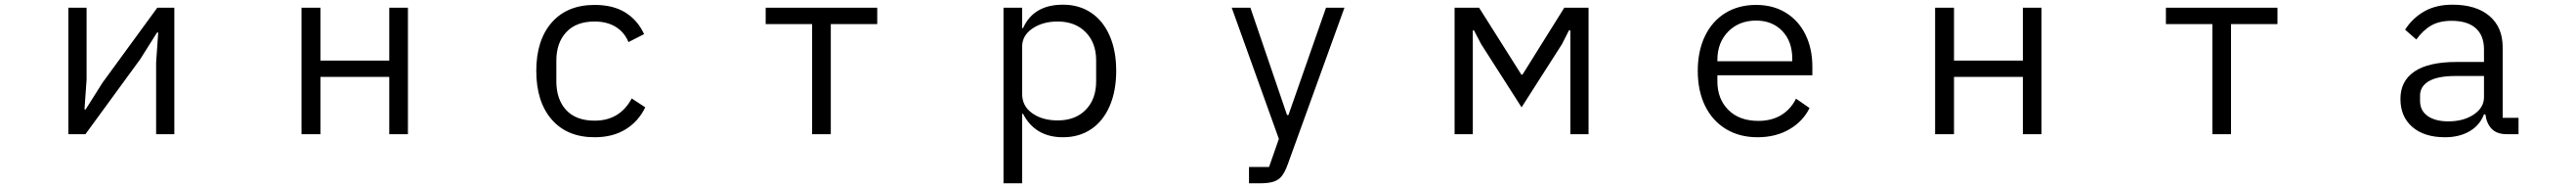

<svg xmlns="http://www.w3.org/2000/svg" viewBox="-20 -574 11040 804"><path d="M346 0H273V-541H351V-234L342 -106H347L419 -220L654 -541H727V0H649V-307L658 -435H653L581 -321Z M1353 0H1272V-541H1353V-315H1648V-541H1728V0H1648V-245H1353Z M2278 -271Q2278 -402 2344 -477.5Q2410 -553 2528 -553Q2608 -553 2660.5 -520Q2713 -487 2740 -428L2673 -394Q2656 -436 2618.5 -459Q2581 -482 2528 -482Q2449 -482 2406.5 -436.5Q2364 -391 2364 -315V-226Q2364 -149 2406 -103.5Q2448 -58 2528 -58Q2636 -58 2687 -153L2745 -115Q2716 -55 2661 -21Q2606 13 2528 13Q2410 13 2344 -63Q2278 -139 2278 -271Z M3540 0H3460V-471H3261V-541H3739V-471H3540Z M4280 210V-541H4360V-454H4364Q4409 -554 4535 -554Q4604 -554 4655.5 -519.5Q4707 -485 4735 -421Q4763 -357 4763 -271Q4763 -185 4735 -120.5Q4707 -56 4655.5 -21.5Q4604 13 4535 13Q4416 13 4364 -87H4360V210ZM4677 -226V-316Q4677 -391 4632 -436.5Q4587 -482 4512 -482Q4448 -482 4404 -452Q4360 -422 4360 -375V-172Q4360 -120 4403.5 -89.5Q4447 -59 4512 -59Q4588 -59 4632.5 -104.5Q4677 -150 4677 -226Z M5332 210V140H5418L5460 20L5258 -541H5338L5495 -82H5501L5662 -541H5741L5498 129Q5486 162 5472.5 179Q5459 196 5437 203Q5415 210 5377 210Z M6291 0H6213V-541H6318L6499 -255H6504L6683 -541H6787V0H6709V-444H6703L6673 -385L6500 -115L6327 -385L6296 -444H6291Z M7255 -271Q7255 -356 7286 -420Q7317 -484 7373.5 -518.5Q7430 -553 7505 -553Q7578 -553 7632.5 -519.5Q7687 -486 7716.5 -426Q7746 -366 7746 -289V-252H7339V-226Q7339 -151 7386 -104Q7433 -57 7515 -57Q7571 -57 7612 -81.5Q7653 -106 7676 -152L7734 -112Q7706 -55 7647.5 -21Q7589 13 7511 13Q7434 13 7376 -22Q7318 -57 7286.5 -121Q7255 -185 7255 -271ZM7339 -318V-312H7660V-322Q7660 -397 7617 -441.5Q7574 -486 7505 -486Q7432 -486 7385.5 -439Q7339 -392 7339 -318Z M8353 0H8272V-541H8353V-315H8648V-541H8728V0H8648V-245H8353Z M9540 0H9460V-471H9261V-541H9739V-471H9540Z M10266 -151Q10266 -228 10326.5 -268.5Q10387 -309 10506 -309H10624V-363Q10624 -422 10588.5 -453.5Q10553 -485 10485 -485Q10433 -485 10398 -465Q10363 -445 10334 -405L10286 -447Q10317 -496 10367.5 -525Q10418 -554 10489 -554Q10590 -554 10647 -506Q10704 -458 10704 -372V-70H10772V0H10723Q10679 0 10657 -23Q10635 -46 10630 -85H10624Q10606 -38 10562 -12.5Q10518 13 10457 13Q10368 13 10317 -31Q10266 -75 10266 -151ZM10624 -158V-249H10502Q10426 -249 10388 -227Q10350 -205 10350 -165V-142Q10350 -101 10382.5 -78Q10415 -55 10471 -55Q10537 -55 10580.5 -84.5Q10624 -114 10624 -158Z"/></svg>

Font: IBM Plex Sans JP
Style: Regular
Weight: 400
Designer: Mike Abbink; Paul van der Laan; Pieter van Rosmalen; Wujin Sim; Yejin Wi; Jinhee Kim; Boomi Park; Yona Kim; Kichan Ma
Foundry: Sandoll Inc.
Version: Version 1.001